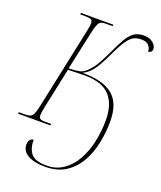

<svg xmlns="http://www.w3.org/2000/svg" viewBox="-192 -823 989 1180"><g transform="rotate(20 302.0 -233.0)"><path d="M246 250Q174 250 133 226.5Q92 203 92 160Q92 140 101 129Q110 118 124 118Q124 175 150.5 207.5Q177 240 252 240Q314 240 361 207.5Q408 175 439 120Q470 65 485 -4Q500 -73 500 -147Q500 -250 449 -305.5Q398 -361 284 -361Q256 -361 232 -360Q208 -359 175 -358L120 -98Q111 -57 111 -39Q111 -21 121 -15.5Q131 -10 155 -10H192L190 0H-21L-19 -10H19Q42 -10 55 -15.5Q68 -21 75.5 -38Q83 -55 90 -88L202 -616Q208 -643 209.5 -655Q211 -667 211 -674Q211 -692 201.5 -698Q192 -704 167 -704H129L131 -714H343L341 -704H293Q266 -704 254.5 -689.5Q243 -675 232 -626L176 -368Q219 -369 243.5 -374Q268 -379 286 -396Q301 -409 315.5 -427Q330 -445 346.5 -474.5Q363 -504 385 -551Q410 -606 431.5 -643Q453 -680 478.5 -698Q504 -716 542 -716Q580 -716 602.5 -697.5Q625 -679 625 -658Q625 -643 617 -637.5Q609 -632 600 -631Q600 -654 585 -671Q570 -688 536 -688Q510 -688 489.5 -678.5Q469 -669 447.5 -639.5Q426 -610 398 -551Q370 -490 348.5 -454.5Q327 -419 307.5 -400.5Q288 -382 265 -371Q396 -373 462 -321Q528 -269 528 -148Q528 -79 514 -9Q500 61 467.5 119.5Q435 178 380.5 214Q326 250 246 250Z"/></g></svg>

Font: Noto Serif Display SemiCondensed Thin
Style: Italic
Weight: 100
Width: 4
Italic angle: -12°
Designer: Monotype Design Team
Foundry: Monotype Imaging Inc.
Version: Version 2.009